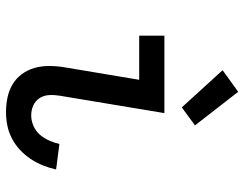

<svg xmlns="http://www.w3.org/2000/svg" viewBox="-107 -699 814 640"><g transform="rotate(90 300.0 -379.0)"><path d="M354 8Q329 8 305 3Q281 -2 261 -14Q241 -26 227 -45Q213 -64 206.5 -87Q200 -110 200 -135Q200 -160 204 -185L246 -436H99V-520H357L299 -171Q296 -153 297 -135.5Q298 -118 307 -104Q316 -90 331.5 -83Q347 -76 365 -76Q382 -76 399.5 -83.5Q417 -91 429 -105Q441 -119 448.5 -136Q456 -153 460 -170L545 -159Q540 -137 531.5 -115.5Q523 -94 510 -74.5Q497 -55 480 -39Q463 -23 442 -12Q421 -1 398.5 3.5Q376 8 354 8ZM338 -578 214 -714 286 -766 398 -622Z"/></g></svg>

Font: Iosevka Medium Extended
Style: Italic
Weight: 500
Width: 7
Italic angle: -9°
Monospace: yes
Designer: Belleve Invis
Foundry: Belleve Invis
Version: Version 32.5.0; ttfautohint (v1.8.4)